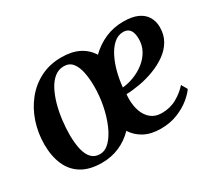

<svg xmlns="http://www.w3.org/2000/svg" viewBox="-110 -745 1058 955"><g transform="rotate(-30 418.5 -268.0)"><path d="M235 10Q166 10 121 -16.8Q76 -43.5 53.8 -93Q31.5 -142.5 31 -210.5Q31 -277.5 51 -337.8Q71 -398 108.8 -445Q146.5 -492 200 -519Q253.5 -546 320 -546Q379 -546 420 -525.5Q461 -505 485 -466Q523 -503.5 571.5 -524.8Q620 -546 676 -546Q726 -546 757.8 -531.5Q789.5 -517 804.8 -491.2Q820 -465.5 820.5 -433Q821 -388 801 -354Q781 -320 747 -296Q713 -272 671.8 -256.5Q630.5 -241 588.5 -233.5Q546.5 -226 510 -225Q509.5 -218 509 -211.2Q508.5 -204.5 508.5 -197.5Q508.5 -158 520.2 -125.8Q532 -93.5 556 -74.5Q580 -55.5 616 -55.5Q664 -55.5 702 -76.8Q740 -98 767.5 -129L787 -95.5Q773 -74.5 743.2 -50Q713.5 -25.5 670.2 -8Q627 9.5 573 9.5Q518 9.5 479.5 -11Q441 -31.5 418 -67.5Q382.5 -30.5 336 -10.2Q289.5 10 235 10ZM247.5 -32.5Q278.5 -32.5 304.5 -59.5Q330.5 -86.5 349.8 -131.2Q369 -176 379.8 -230Q390.5 -284 390.5 -337.5Q390.5 -383 383 -420.2Q375.5 -457.5 357.8 -479.5Q340 -501.5 308.5 -501.5Q278.5 -501.5 255 -482.8Q231.5 -464 214.5 -431.8Q197.5 -399.5 186.2 -359.2Q175 -319 169.5 -275Q164 -231 164 -189.5Q164.5 -139 173.2 -104Q182 -69 200.2 -50.8Q218.5 -32.5 247.5 -32.5ZM511 -263Q544 -266 577.5 -279Q611 -292 639 -314Q667 -336 683.8 -366Q700.5 -396 700.5 -432.5Q700.5 -467.5 687.8 -484.5Q675 -501.5 650 -501.5Q619 -501.5 594.8 -479.5Q570.5 -457.5 553 -422Q535.5 -386.5 525 -344.8Q514.5 -303 511 -263Z"/></g></svg>

Font: Merriweather 72pt SemiBold
Style: Italic
Weight: 600
Italic angle: -7.8°
Version: Version 2.101